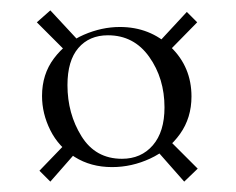

<svg xmlns="http://www.w3.org/2000/svg" viewBox="-20 -387 454 370"><path d="M77 -37 56 -58 109 -113 127 -94ZM51 -344 77 -367 129 -311 105 -290ZM361 -62 335 -37 283 -96 306 -117ZM340 -364 360 -344 309 -292 290 -310ZM61 -202Q61 -244 84 -274.5Q107 -305 141.5 -320Q176 -335 211 -335Q269 -335 309 -296.5Q349 -258 349 -201Q349 -160 327 -129Q305 -98 269.5 -81.5Q234 -65 196 -65Q155 -65 124 -84.5Q93 -104 77 -136Q61 -168 61 -202ZM297 -180Q297 -236 267.5 -277.5Q238 -319 188 -319Q152 -319 131 -294.5Q110 -270 110 -223Q110 -168 137 -124.5Q164 -81 215 -81Q252 -81 274.5 -107Q297 -133 297 -180Z"/></svg>

Font: Cormorant SC Light
Style: Regular
Weight: 300
Designer: Christian Thalmann (Catharsis Fonts)
Foundry: Catharsis Fonts
Version: Version 4.000